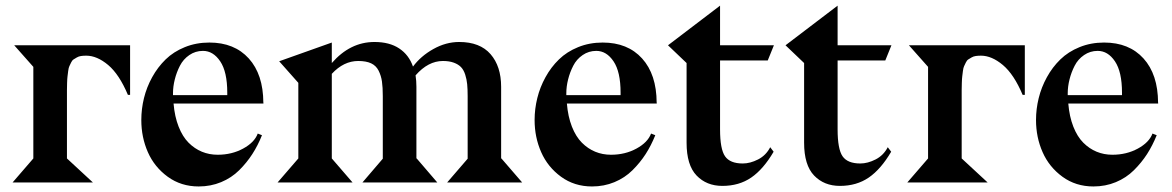

<svg xmlns="http://www.w3.org/2000/svg" viewBox="-20 -652 4188 686"><path d="M444.8 -313H437Q406.2 -386.2 366.5 -419.7Q326.7 -453.1 288.1 -453.1Q277.8 -453.1 269.5 -451.9Q261.2 -450.7 254.6 -446.8Q248 -442.9 242.9 -439.7Q237.8 -436.5 234.1 -428.7Q230.5 -420.9 227.8 -415.5Q225.1 -410.2 223.6 -398.2Q222.2 -386.2 221.2 -378.9Q220.2 -371.6 219.7 -355.5Q219.2 -339.4 219.2 -330.1Q219.2 -320.8 219.2 -300.8V-85.9L312 0H24.9L99.1 -85.9V-413.1L30.8 -490.2H444.8Z M598.1 -312H792V-320.8Q792 -395.5 766.8 -432.9Q741.7 -470.2 705.1 -470.2Q678.2 -470.2 656.5 -455.3Q634.8 -440.4 622.8 -417Q610.8 -393.6 604.5 -368.2Q598.1 -342.8 598.1 -318.8ZM921.9 -283.2H920.9V-282.2H600.1Q604 -235.4 618.2 -199.5Q632.3 -163.6 653.8 -142.1Q675.3 -120.6 701.4 -109.9Q727.5 -99.1 757.8 -99.1Q808.1 -99.1 848.6 -121.1Q889.2 -143.1 900.9 -174.8L916 -168.9Q901.4 -132.3 881.6 -101.6Q861.8 -70.8 834.5 -43.7Q807.1 -16.6 770 -1.2Q732.9 14.2 689.9 14.2Q627 14.2 579.3 -20.5Q531.7 -55.2 508.3 -108.4Q484.9 -161.6 484.9 -223.1Q484.9 -262.7 494.4 -301.5Q503.9 -340.3 523.7 -376.2Q543.5 -412.1 571.8 -439.7Q600.1 -467.3 640.4 -483.6Q680.7 -500 728 -500Q817.4 -500 868.9 -443.1Q920.4 -386.2 920.9 -285.2Z M1165.5 -500V-426.8Q1231 -502 1317.9 -502Q1371.6 -502 1406.2 -479Q1440.9 -456.1 1455.6 -414.1Q1483.4 -451.7 1528.3 -476.8Q1573.2 -502 1620.6 -502Q1694.8 -502 1732.7 -458.5Q1770.5 -415 1770.5 -341.8V-85.9H1771.5L1845.7 0H1577.6L1650.9 -85V-308.1Q1650.9 -333.5 1649.2 -351.1Q1647.5 -368.7 1642.1 -385.5Q1636.7 -402.3 1627 -412.4Q1617.2 -422.4 1601.1 -428.2Q1585 -434.1 1562.5 -434.1Q1509.8 -434.1 1464.8 -382.8Q1467.8 -363.3 1467.8 -341.8V-85.9H1468.8L1542.5 0H1274.9L1347.7 -85V-308.1Q1347.7 -340.3 1344.7 -360.8Q1341.8 -381.3 1332.8 -399.4Q1323.7 -417.5 1305.9 -425.8Q1288.1 -434.1 1259.8 -434.1Q1208 -434.1 1165.5 -388.2V-85.9L1239.7 0H971.7L1045.9 -85.9V-356L977.5 -433.1Z M2003.4 -312H2197.3V-320.8Q2197.3 -395.5 2172.1 -432.9Q2147 -470.2 2110.4 -470.2Q2083.5 -470.2 2061.8 -455.3Q2040 -440.4 2028.1 -417Q2016.1 -393.6 2009.8 -368.2Q2003.4 -342.8 2003.4 -318.8ZM2327.1 -283.2H2326.2V-282.2H2005.4Q2009.3 -235.4 2023.4 -199.5Q2037.6 -163.6 2059.1 -142.1Q2080.6 -120.6 2106.7 -109.9Q2132.8 -99.1 2163.1 -99.1Q2213.4 -99.1 2253.9 -121.1Q2294.4 -143.1 2306.2 -174.8L2321.3 -168.9Q2306.6 -132.3 2286.9 -101.6Q2267.1 -70.8 2239.7 -43.7Q2212.4 -16.6 2175.3 -1.2Q2138.2 14.2 2095.2 14.2Q2032.2 14.2 1984.6 -20.5Q1937 -55.2 1913.6 -108.4Q1890.1 -161.6 1890.1 -223.1Q1890.1 -262.7 1899.7 -301.5Q1909.2 -340.3 1929 -376.2Q1948.7 -412.1 1977.1 -439.7Q2005.4 -467.3 2045.7 -483.6Q2085.9 -500 2133.3 -500Q2222.7 -500 2274.2 -443.1Q2325.7 -386.2 2326.2 -285.2Z M2552.7 -631.8V-490.2H2745.1L2723.1 -436H2552.7V-189.9Q2552.7 -119.1 2570.6 -93.5Q2588.4 -67.9 2633.8 -67.9Q2660.2 -67.9 2688.5 -82.3Q2716.8 -96.7 2731.9 -126L2744.1 -109.9Q2707.5 -47.4 2664.1 -17.6Q2620.6 12.2 2561 12.2Q2504.4 12.2 2468.8 -24.9Q2433.1 -62 2433.1 -142.1V-426.8L2366.7 -490.2Z M2972.7 -631.8V-490.2H3165L3143.1 -436H2972.7V-189.9Q2972.7 -119.1 2990.5 -93.5Q3008.3 -67.9 3053.7 -67.9Q3080.1 -67.9 3108.4 -82.3Q3136.7 -96.7 3151.9 -126L3164.1 -109.9Q3127.4 -47.4 3084 -17.6Q3040.5 12.2 2981 12.2Q2924.3 12.2 2888.7 -24.9Q2853 -62 2853 -142.1V-426.8L2786.6 -490.2Z M3641.6 -313H3633.8Q3603 -386.2 3563.2 -419.7Q3523.4 -453.1 3484.9 -453.1Q3474.6 -453.1 3466.3 -451.9Q3458 -450.7 3451.4 -446.8Q3444.8 -442.9 3439.7 -439.7Q3434.6 -436.5 3430.9 -428.7Q3427.2 -420.9 3424.6 -415.5Q3421.9 -410.2 3420.4 -398.2Q3418.9 -386.2 3418 -378.9Q3417 -371.6 3416.5 -355.5Q3416 -339.4 3416 -330.1Q3416 -320.8 3416 -300.8V-85.9L3508.8 0H3221.7L3295.9 -85.9V-413.1L3227.5 -490.2H3641.6Z M3794.9 -312H3988.8V-320.8Q3988.8 -395.5 3963.6 -432.9Q3938.5 -470.2 3901.9 -470.2Q3875 -470.2 3853.3 -455.3Q3831.5 -440.4 3819.6 -417Q3807.6 -393.6 3801.3 -368.2Q3794.9 -342.8 3794.9 -318.8ZM4118.7 -283.2H4117.7V-282.2H3796.9Q3800.8 -235.4 3814.9 -199.5Q3829.1 -163.6 3850.6 -142.1Q3872.1 -120.6 3898.2 -109.9Q3924.3 -99.1 3954.6 -99.1Q4004.9 -99.1 4045.4 -121.1Q4085.9 -143.1 4097.7 -174.8L4112.8 -168.9Q4098.1 -132.3 4078.4 -101.6Q4058.6 -70.8 4031.2 -43.7Q4003.9 -16.6 3966.8 -1.2Q3929.7 14.2 3886.7 14.2Q3823.7 14.2 3776.1 -20.5Q3728.5 -55.2 3705.1 -108.4Q3681.6 -161.6 3681.6 -223.1Q3681.6 -262.7 3691.2 -301.5Q3700.7 -340.3 3720.5 -376.2Q3740.2 -412.1 3768.6 -439.7Q3796.9 -467.3 3837.2 -483.6Q3877.4 -500 3924.8 -500Q4014.2 -500 4065.7 -443.1Q4117.2 -386.2 4117.7 -285.2Z"/></svg>

Font: Bluu Next
Style: Bold
Weight: 700
Designer: Jean-Baptiste Morizot, Igor Stepanchenko (Cyrillic)
Foundry: Igor Stepanchenko
Version: Version 1.005